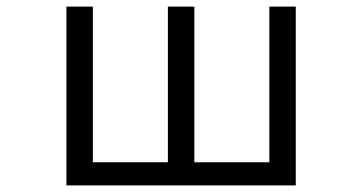

<svg xmlns="http://www.w3.org/2000/svg" viewBox="-20 -561 1096 581"><path d="M875 0H181V-541H261V-70H488V-541H568V-70H795V-541H875Z"/></svg>

Font: PlemolJP
Style: Regular
Weight: 400
Monospace: yes
Version: v2.0.4; ttfautohint (v1.8.4.7-5d5b-dirty) -l 6 -r 45 -G 200 